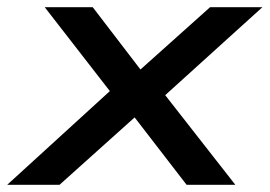

<svg xmlns="http://www.w3.org/2000/svg" viewBox="-42 -512 747 532"><path d="M-22 0 288 -283 290 -224 82 -492H215L359 -304H330L540 -492H685L390 -225L391 -280L610 0H475L320 -201H347L123 0Z"/></svg>

Font: Nunito Sans 10pt Expanded SemiBold
Style: Italic
Weight: 600
Width: 7
Italic angle: -9°
Designer: Vernon Adams
Foundry: Vernon Adams
Version: Version 3.101;gftools[0.9.27]